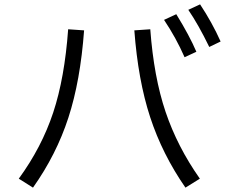

<svg xmlns="http://www.w3.org/2000/svg" viewBox="-20 -859 1040 879"><path d="M938 -644Q888 -747 842 -814L896 -839Q951 -756 990 -669ZM825 -597Q786 -686 731 -768L787 -794Q848 -695 879 -622ZM66 -41Q171 -185 223.5 -343.5Q276 -502 292 -725L365 -720Q348 -489 293 -320Q238 -151 131 0ZM668 -725Q684 -507 738 -347Q792 -187 895 -41L829 0Q723 -153 667.5 -322.5Q612 -492 595 -720Z"/></svg>

Font: PlemolJP35 Console
Style: Regular
Weight: 400
Version: v2.0.3; ttfautohint (v1.8.4.7-5d5b-dirty) -l 6 -r 45 -G 200 